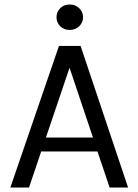

<svg xmlns="http://www.w3.org/2000/svg" viewBox="-20 -833 615 853"><path d="M247.5 -716.5Q231 -733 231 -756.5Q231 -780 247.5 -796.5Q264 -813 289.5 -813Q315 -813 332 -796.5Q349 -780 349 -756.5Q349 -733 332 -716.5Q315 -700 289.5 -700Q264 -700 247.5 -716.5ZM26 0 242 -629H338L549 0H467L413 -160H163L109 0ZM184 -222H393L289 -532Z"/></svg>

Font: Karmilla
Style: Regular
Weight: 400
Designer: Jonathan Pinhorn
Version: Version 1.000